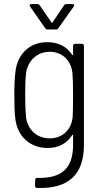

<svg xmlns="http://www.w3.org/2000/svg" viewBox="-20 -718 505 938"><path d="M265 -580 340 -686C345 -692 342 -698 334 -698H305C300 -698 296 -697 293 -692L237 -609C236 -607 232 -607 231 -609L174 -692C171 -697 167 -698 162 -698H134C128 -698 125 -695 125 -691C125 -690 126 -688 127 -686L201 -580C204 -575 208 -574 213 -574H253C258 -574 262 -575 265 -580ZM337 -494V-452C337 -448 334 -447 332 -451C307 -490 265 -512 211 -512C125 -512 66 -454 56 -371C51 -339 50 -296 50 -252C50 -208 51 -167 55 -136C66 -50 128 5 213 5C267 5 307 -18 332 -57C334 -61 337 -60 337 -56V-11C337 98 288 155 162 151C156 151 152 155 152 161L151 190C151 197 154 200 161 200C314 206 390 135 390 -9V-494C390 -500 386 -504 380 -504H347C341 -504 337 -500 337 -494ZM335 -147C330 -88 288 -42 223 -42C159 -42 114 -86 107 -147C105 -172 103 -205 103 -253C103 -300 104 -331 107 -359C115 -419 159 -465 223 -465C287 -465 329 -419 334 -359C336 -331 337 -308 337 -252C337 -196 336 -174 335 -147Z"/></svg>

Font: Barlow Semi Condensed Light
Style: Regular
Weight: 300
Width: 4
Designer: Jeremy Tribby
Foundry: Tribby Type
Version: Version 1.422;hotconv 1.0.109;makeotfexe 2.5.65596